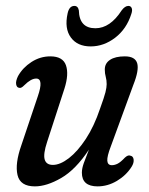

<svg xmlns="http://www.w3.org/2000/svg" viewBox="-20 -638 518 666"><path d="M432 -98Q442 -96.5 443.5 -84.8Q445 -73 436.5 -59.5Q417.5 -29.5 385.5 -10.5Q353.5 8.5 318.5 8.5Q264 8.5 264 -39Q264 -53.5 270.5 -71.8Q277 -90 288.5 -119Q242.5 -49.5 192.2 -20.5Q142 8.5 101 8.5Q50 8.5 40.8 -30.8Q31.5 -70 54 -134L111 -303.5Q132.5 -365.5 105.5 -365.5Q87.5 -365.5 64.5 -342.5Q53 -330.5 46 -333.5Q38 -334.5 36 -345.5Q34 -356.5 42.5 -374Q59 -403.5 89.2 -423Q119.5 -442.5 154.5 -442.5Q198 -442.5 208.8 -411.5Q219.5 -380.5 203.5 -330.5L143.5 -146Q129.5 -103.5 135 -84.8Q140.5 -66 163.5 -66Q188.5 -66 218.8 -89.2Q249 -112.5 277.8 -156.2Q306.5 -200 327 -261Q341.5 -301 345.8 -318Q350 -335 350 -346Q350 -360 346.8 -371.5Q343.5 -383 343.5 -397Q343.5 -418.5 361.8 -430.5Q380 -442.5 413 -442.5Q448.5 -442.5 455.8 -418.8Q463 -395 442.5 -343.5L364.5 -130.5Q351 -95.5 352.2 -80.2Q353.5 -65 368 -65Q377.5 -65 388 -70.2Q398.5 -75.5 413.5 -91.5Q424.5 -101.5 432 -98ZM311 -540Q362 -540 402 -602Q413.5 -617.5 425.5 -617.5Q433.5 -617.5 436.8 -610Q440 -602.5 435.5 -589.5Q419 -537.5 379.5 -507.2Q340 -477 294.5 -477Q248.5 -477 225.8 -508Q203 -539 214.5 -591.5Q220 -617.5 238 -617.5Q250.5 -617.5 253.5 -602Q255 -540 311 -540Z"/></svg>

Font: Fraunces 144pt S100
Style: Italic
Weight: 400
Italic angle: -16°
Version: Version 1.000; ttfautohint (v1.8.3)